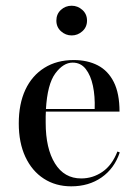

<svg xmlns="http://www.w3.org/2000/svg" viewBox="-20 -636 477 667"><path d="M227.4 11.3Q173.4 11.3 132.3 -15.3Q91.1 -41.9 68.1 -91.1Q45.2 -140.3 45.2 -207.3Q45.2 -275 68.1 -324.2Q91.1 -373.4 134.3 -400.4Q177.4 -427.4 236.3 -427.4Q283.9 -427.4 319.8 -408.9Q355.6 -390.3 375.4 -350.8Q395.2 -311.3 395.2 -248.4H105.6L104.8 -257.3H308.9Q310.5 -301.6 302.8 -337.9Q295.2 -374.2 277.8 -396.4Q260.5 -418.5 232.3 -418.5Q200 -418.5 172.2 -381Q144.4 -343.5 139.5 -255.6V-254Q138.7 -242.7 138.7 -231.5Q138.7 -220.2 138.7 -209.7Q138.7 -120.2 171 -68.1Q203.2 -16.1 262.1 -16.1Q302.4 -16.1 335.9 -39.1Q369.4 -62.1 387.9 -109.7L396 -106.5Q377.4 -50.8 333.1 -19.8Q288.7 11.3 227.4 11.3ZM229 -512.9Q208.1 -512.9 191.9 -527.4Q175.8 -541.9 175.8 -564.5Q175.8 -587.1 191.5 -601.6Q207.3 -616.1 229 -616.1Q250 -616.1 266.1 -601.6Q282.3 -587.1 282.3 -564.5Q282.3 -541.9 266.1 -527.4Q250 -512.9 229 -512.9Z"/></svg>

Font: Playfair 144pt SemiCondensed Medium
Style: Regular
Weight: 500
Width: 4
Designer: Claus Eggers Sørensen
Foundry: Claus Eggers Sørensen
Version: Version 2.203